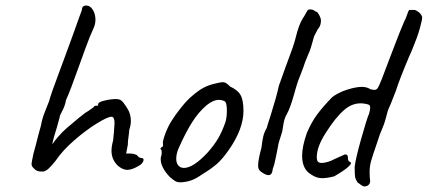

<svg xmlns="http://www.w3.org/2000/svg" viewBox="-20 -674 1546 694"><path d="M130 -54Q115 -54 107 -61Q99 -68 96.5 -72Q94 -76 94 -82Q94 -86 101 -119L110 -152Q120 -193 128 -220Q132 -245 143.5 -273Q155 -301 157 -307Q165 -336 188 -397L218 -478Q253 -573 260 -594L276 -638Q276 -654 292 -654Q306 -654 315.5 -638.5Q325 -623 325 -603Q325 -588 319 -574Q305 -544 288.5 -498.5Q272 -453 267 -439Q233 -343 218 -311Q218 -307 215 -297Q212 -287 208 -279L197 -257Q197 -254 186 -215Q172 -172 169 -152Q174 -161 190 -179.5Q206 -198 220 -210Q275 -257 288 -266Q300 -273 308 -279Q316 -285 319 -287Q319 -292 330 -292Q334 -292 334.5 -293Q335 -294 335 -298Q335 -305 358 -310.5Q381 -316 399 -316Q411 -316 418 -311Q425 -306 436 -289Q453 -265 453 -237Q453 -221 447 -204Q447 -196 444.5 -179.5Q442 -163 442 -151L436 -119H452Q459 -119 465.5 -117Q472 -115 474 -114Q483 -103 490 -103Q499 -103 499 -96Q499 -92 495 -86Q491 -80 484 -76Q458 -60 440 -60Q423 -60 405 -76Q383 -98 383 -129Q383 -145 389 -167L392 -199Q394 -223 394 -229Q394 -252 383 -252Q369 -252 329.5 -227.5Q290 -203 248 -166.5Q206 -130 181 -93Q166 -74 155.5 -64.5Q145 -55 136 -54Z M594 -34Q561 -69 561 -98Q561 -105 562 -108Q565 -115 564.5 -122Q564 -129 564 -131Q560 -135 560 -136.5Q560 -138 562 -139.5Q564 -141 565 -143Q571 -143 569 -154Q567 -162 577 -189.5Q587 -217 602 -240Q613 -258 634.5 -285Q656 -312 673 -326Q697 -347 716 -357Q735 -367 758 -372Q778 -377 785 -377Q792 -377 797.5 -373.5Q803 -370 812 -361Q839 -349 849.5 -330.5Q860 -312 860 -273Q860 -208 807 -132Q784 -99 764 -81.5Q744 -64 711 -44Q690 -29 672.5 -22.5Q655 -16 633 -15Q621 -15 614 -19Q607 -23 594 -34ZM795 -233Q800 -250 800 -274Q800 -304 792 -308Q782 -313 772 -313Q750 -313 726 -293Q697 -268 674 -231.5Q651 -195 627 -141Q617 -120 617 -100Q617 -85 624.5 -76Q632 -67 645 -67Q678 -67 729 -121Q753 -148 767.5 -172Q782 -196 795 -233Z M913 -76Q913 -96 925 -140Q928 -165 931.5 -180.5Q935 -196 944 -211Q948 -226 958 -256Q980 -326 988 -364Q996 -386 1002 -403Q1008 -420 1013 -434Q1011 -428 1038 -502Q1046 -526 1049 -539Q1060 -584 1074 -607Q1081 -617 1084.5 -624Q1088 -631 1091 -635Q1091 -637 1094 -638.5Q1097 -640 1101 -640Q1113 -640 1121 -632Q1126 -634 1133.5 -620Q1141 -606 1140 -598Q1140 -585 1133 -574Q1129 -570 1124 -559.5Q1119 -549 1115 -542Q1113 -535 1108.5 -518.5Q1104 -502 1100 -491Q1095 -479 1090.5 -468.5Q1086 -458 1083 -450Q1079 -437 1069 -411Q1055 -377 1050 -358Q1048 -352 1043 -333Q1029 -283 1016 -260Q1008 -247 1004.5 -225Q1001 -203 1000 -198Q985 -153 985 -145Q983 -136 978 -110Q972 -78 966 -64Q964 -41 951 -41Q943 -41 933 -47Q922 -53 917.5 -59Q913 -65 913 -76Z M1297 0Q1293 0 1287 -4Q1281 -8 1272 -15Q1265 -26 1263.5 -35Q1262 -44 1262 -71Q1265 -99 1285 -170.5Q1305 -242 1314 -263Q1318 -276 1318 -285Q1318 -293 1313 -295.5Q1308 -298 1293 -300Q1256 -304 1224.5 -277Q1193 -250 1157 -193Q1125 -143 1125 -106Q1125 -99 1127 -93Q1130 -85 1143 -85Q1152 -85 1165.5 -89Q1179 -93 1189 -99Q1195 -102 1227 -116Q1233 -116 1235.5 -112.5Q1238 -109 1238 -99Q1238 -91 1248 -87Q1252 -82 1236 -68.5Q1220 -55 1189 -37Q1164 -30 1144 -30Q1124 -30 1105 -43Q1072 -62 1072 -111Q1072 -144 1089 -193Q1106 -233 1126.5 -260.5Q1147 -288 1180 -322Q1185 -327 1200.5 -335.5Q1216 -344 1235 -350Q1267 -360 1288 -360Q1306 -360 1320 -351L1333 -349Q1341 -349 1345.5 -356Q1350 -363 1360 -388L1385 -454Q1393 -475 1409.5 -518Q1426 -561 1440 -594Q1447 -607 1451.5 -621Q1456 -635 1459 -638H1478Q1483 -638 1493 -630.5Q1503 -623 1506 -612Q1506 -601 1497 -569.5Q1488 -538 1472 -500Q1464 -480 1459 -470Q1424 -387 1411 -346L1393 -300Q1381 -275 1379 -263Q1372 -234 1363 -212.5Q1354 -191 1353 -188L1344 -161Q1327 -112 1321.5 -92.5Q1316 -73 1316 -53Q1316 -33 1318 -20Q1318 -9 1309 -3Q1302 0 1297 0Z"/></svg>

Font: Caveat
Style: Regular
Weight: 400
Designer: Pablo Impallari
Foundry: Pablo Impallari
Version: Version 1.500; ttfautohint (v1.6)